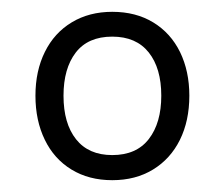

<svg xmlns="http://www.w3.org/2000/svg" viewBox="-20 -575 380 325"><path d="M170 -270Q130.5 -270 101 -288Q71.5 -306 55.8 -338.5Q40 -371 40 -413Q40 -455 56 -487.2Q72 -519.5 101.5 -537.2Q131 -555 170 -555Q210 -555 239.5 -537Q269 -519 284.8 -486.8Q300.5 -454.5 300.5 -413Q300.5 -370.5 284.5 -338.2Q268.5 -306 239 -288Q209.5 -270 170 -270ZM170 -312.5Q211 -312.5 232 -339.8Q253 -367 253 -413Q253 -459.5 231.8 -486.2Q210.5 -513 170 -513Q129 -513 108.2 -486Q87.5 -459 87.5 -413Q87.5 -366 108.8 -339.2Q130 -312.5 170 -312.5Z"/></svg>

Font: Manrope
Style: Regular
Weight: 400
Designer: Mikhail Sharanda
Foundry: Mikhail Sharanda
Version: Version 4.503